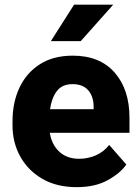

<svg xmlns="http://www.w3.org/2000/svg" viewBox="-20 -770 582 800"><path d="M299.8 9.8Q215.8 9.8 156 -25.1Q96.2 -60.1 64.2 -118.2Q32.2 -176.3 32.2 -246.6V-265.1Q32.2 -343.8 61.5 -405.5Q90.8 -467.3 146.7 -502.7Q202.6 -538.1 283.2 -538.1Q396 -538.1 457.8 -467.5Q519.5 -397 519.5 -279.3V-216.8H187.5Q195.3 -167.5 227.1 -137.9Q258.8 -108.4 309.6 -108.4Q345.7 -108.4 378.4 -122.3Q411.1 -136.2 435.1 -166L506.3 -84.5Q481.9 -48.8 429.2 -19.5Q376.5 9.8 299.8 9.8ZM282.2 -419.4Q238.3 -419.4 216.6 -390.1Q194.8 -360.8 188.5 -314.9H370.1V-326.7Q369.6 -368.2 347.7 -393.8Q325.7 -419.4 282.2 -419.4ZM191.9 -598.6 288.6 -750.5H451.7L316.4 -598.6Z"/></svg>

Font: Vazirmatn FD ExtraBold
Style: Regular
Weight: 800
Designer: Saber Rastikerdar
Foundry: Saber Rastikerdar
Version: Version 33.003